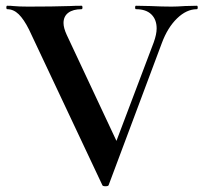

<svg xmlns="http://www.w3.org/2000/svg" viewBox="-20 -645 708 668"><path d="M665 -613Q629 -613 596 -581Q563 -549 543 -495L358 -1Q357 3 347 3Q337 3 336 -1L81 -542Q63 -578 45 -595.5Q27 -613 5 -613Q2 -613 2 -619Q2 -625 5 -625Q20 -625 26 -624Q46 -622 78 -622Q164 -622 224 -624Q240 -625 264 -625Q267 -625 267 -619Q267 -613 264 -613Q234 -613 217.5 -600.5Q201 -588 201 -565Q201 -548 212 -524L394 -136L347 -54L515 -498Q525 -526 525 -546Q525 -577 506.5 -595Q488 -613 453 -613Q450 -613 450 -619Q450 -625 453 -625L502 -624Q544 -622 577 -622Q596 -622 624 -624L665 -625Q668 -625 668 -619Q668 -613 665 -613Z"/></svg>

Font: Cormorant Infant
Style: Bold
Weight: 700
Designer: Christian Thalmann (Catharsis Fonts)
Foundry: Catharsis Fonts
Version: Version 4.000